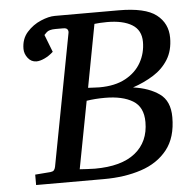

<svg xmlns="http://www.w3.org/2000/svg" viewBox="-50 -721 785 772"><g transform="rotate(-5 343.0 -335.5)"><path d="M64.9 0V-42L127 -46.9Q136.7 -47.9 140.9 -52.5Q145 -57.1 147 -65.9L248 -598.1Q249.5 -605.5 245.6 -611.8Q241.7 -618.2 228 -618.2H197.3Q170.9 -618.2 160.9 -608.2Q150.9 -598.1 150.9 -598.1L178.2 -527.8Q161.1 -512.2 142.6 -503.7Q124 -495.1 109.9 -495.1Q88.9 -495.1 75.4 -512.5Q62 -529.8 62 -549.8Q62 -589.8 85.9 -616.7Q109.9 -643.6 142.1 -657.2Q174.3 -670.9 199.2 -670.9H456.1Q564 -670.9 608.6 -636Q653.3 -601.1 653.3 -543Q653.3 -491.7 630.9 -455.6Q608.4 -419.4 570.6 -395.8Q532.7 -372.1 487.3 -356.9Q551.8 -348.1 593 -318.8Q634.3 -289.6 634.3 -224.1Q634.3 -142.1 595.2 -93Q556.2 -43.9 489.5 -22Q422.9 0 338.9 0ZM306.2 -44.9Q413.6 -44.9 469.2 -89.6Q524.9 -134.3 524.9 -213.9Q524.9 -274.9 483.4 -300Q441.9 -325.2 371.1 -325.2Q332 -325.2 296.9 -319.8L245.1 -47.9Q256.3 -47.4 274.9 -46.1Q293.5 -44.9 306.2 -44.9ZM353 -369.1Q416 -369.1 458.3 -392.1Q500.5 -415 521.7 -452.9Q543 -490.7 543 -536.1Q543 -583.5 506.6 -605.7Q470.2 -627.9 406.2 -627.9Q391.1 -627.9 377.2 -627Q363.3 -626 355 -625L307.1 -371.1Q317.9 -370.6 332.5 -369.9Q347.2 -369.1 353 -369.1Z"/></g></svg>

Font: Charis
Style: Italic
Weight: 400
Italic angle: -11°
Designer: Walt Agee, Miriam Martin, Annie Olsen, Victor Gaultney, Lorna Priest, Alan Ward, Bob Hallissy, Martin Hosken, Sharon Cor
Foundry: SIL Global
Version: Version 7.000